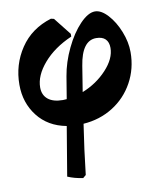

<svg xmlns="http://www.w3.org/2000/svg" viewBox="-80 -523 688 827"><g transform="rotate(-10 264.0 -109.0)"><path d="M259 11Q242 122 230 230L217 241Q180 236 150 223L186 8Q106 -7 61 -65Q16 -123 16 -202Q16 -290 63.5 -361Q111 -432 199 -459L212 -456L272 -380V-368Q194 -334 148 -280.5Q102 -227 102 -175Q102 -142 124.5 -123.5Q147 -105 190 -105Q200 -105 206 -106L222 -203Q232 -263 260.5 -322.5Q289 -382 325 -419.5Q361 -457 391 -457Q418 -457 446.5 -426Q475 -395 493.5 -348.5Q512 -302 512 -258Q512 -186 479 -126Q446 -66 388.5 -30Q331 6 259 11ZM430 -291Q430 -316 416.5 -329.5Q403 -343 376 -343Q314 -343 297 -236L279 -124Q342 -149 386 -196.5Q430 -244 430 -291Z"/></g></svg>

Font: Alegreya SC ExtraBold
Style: Italic
Weight: 800
Italic angle: -7°
Designer: Juan Pablo del Peral
Foundry: Huerta Tipografica
Version: Version 2.007; ttfautohint (v1.6)